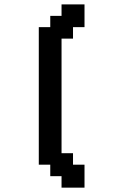

<svg xmlns="http://www.w3.org/2000/svg" viewBox="-20 -862 644 882"><path d="M315.4 0H262.7V-26.4V-52.7H237.3H210.9V-79.1V-105.5H184.6H158.2V-420.9V-737.3H184.6H210.9V-762.7V-789.1H237.3H262.7V-815.4V-841.8H315.4H368.2V-789.1V-737.3H341.8H315.4V-710.9V-684.6H289.1H262.7V-420.9V-158.2H289.1H315.4V-131.8V-105.5H341.8H368.2V-52.7V0Z"/></svg>

Font: VCR Jazz Mono
Style: Regular
Weight: 400
Version: Version 3.1